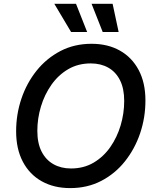

<svg xmlns="http://www.w3.org/2000/svg" viewBox="-20 -964 807 994"><path d="M343.3 9.8Q259.3 9.8 196.3 -25.4Q133.3 -60.5 98.4 -126.5Q63.5 -192.4 63.5 -284.7Q63.5 -372.1 90.8 -453.1Q118.2 -534.2 169.4 -598.1Q220.7 -662.1 292.7 -699.7Q364.7 -737.3 454.1 -737.3Q538.1 -737.3 600.6 -702.1Q663.1 -667 698 -601.3Q732.9 -535.6 732.9 -443.4Q732.9 -355.5 705.6 -274.4Q678.2 -193.4 627.2 -129.2Q576.2 -64.9 504.4 -27.6Q432.6 9.8 343.3 9.8ZM347.7 -91.8Q413.1 -91.8 464.4 -121.8Q515.6 -151.9 551 -202.6Q586.4 -253.4 604.7 -315.4Q623 -377.4 623 -441.4Q623 -505.4 601.3 -548.6Q579.6 -591.8 540.5 -613.8Q501.5 -635.7 450.2 -635.7Q384.3 -635.7 333 -605.7Q281.7 -575.7 246.1 -524.9Q210.4 -474.1 191.9 -412.4Q173.3 -350.6 173.3 -286.6Q173.3 -222.7 195.3 -179.4Q217.3 -136.2 256.6 -114Q295.9 -91.8 347.7 -91.8ZM511.7 -798.3 454.1 -944.3H563L594.2 -798.3ZM348.1 -798.3 261.2 -944.3H373.5L431.2 -798.3Z"/></svg>

Font: Inter Medium
Style: Italic
Weight: 500
Italic angle: -9.3988°
Designer: Rasmus Andersson
Foundry: rsms
Version: Version 4.001;git-66647c0bb